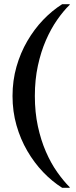

<svg xmlns="http://www.w3.org/2000/svg" viewBox="-20 -770 362 920"><path d="M147 -310Q147 -388 161.5 -455Q176 -522 200 -577Q224 -632 254 -675Q284 -718 314 -747V-750H278Q229 -719 186.5 -674.5Q144 -630 111 -573.5Q78 -517 59 -450.5Q40 -384 40 -310Q40 -236 59 -169.5Q78 -103 111 -46.5Q144 10 186.5 54.5Q229 99 278 130H314V127Q284 97 254 54.5Q224 12 200 -43Q176 -98 161.5 -165Q147 -232 147 -310Z"/></svg>

Font: Roboto Serif 144pt SemiBold
Style: Regular
Weight: 600
Version: Version 1.008